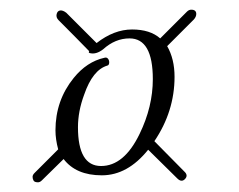

<svg xmlns="http://www.w3.org/2000/svg" viewBox="-20 -396 492 396"><path d="M374.4 -376Q384.8 -376 384.8 -367.2Q384.8 -361.6 380 -356L324.8 -300.8Q340 -274.4 340 -237.6Q340 -166.4 298.4 -104.8L360 -42.4Q368.8 -34.4 361.6 -26.8Q354.4 -19.2 345.6 -28L285.6 -87.2Q243.2 -34.4 190 -34.4Q136.8 -34.4 111.2 -68L66.4 -24Q62.4 -20 58.4 -20Q51.2 -20 49.2 -23.6Q47.2 -27.2 47.2 -31.2Q47.2 -35.2 51.2 -39.2L100 -88Q94.4 -108.8 94.4 -127.2Q94.4 -188.8 132 -235.2Q159.2 -268.8 195.2 -276.8Q200 -278.4 202.8 -274.8Q205.6 -271.2 205.2 -266.4Q204.8 -261.6 201.6 -260.8Q171.2 -252 153.6 -200.8Q140.8 -166.4 140.8 -133.6Q140.8 -53.6 188.4 -53.6Q236 -53.6 268 -120Q295.2 -176 295.2 -232.8Q295.2 -316.8 247.2 -316.8Q217.6 -316.8 192.8 -294.4Q178.4 -283.2 165.6 -286.4Q161.6 -287.2 164 -290.4Q136.8 -318.4 100.8 -354.4Q95.2 -360 96.8 -366.8Q98.4 -373.6 104 -374.4Q109.6 -375.2 116.8 -369.6L179.2 -307.2Q215.2 -335.2 252.4 -335.2Q289.6 -335.2 310.4 -316.8L365.6 -372Q369.6 -376 374.4 -376Z"/></svg>

Font: Euphoria Script
Style: Regular
Weight: 400
Designer: Sabrina Mariela Lopez
Foundry: Sabrina Mariela Lopez
Version: Version 1.002